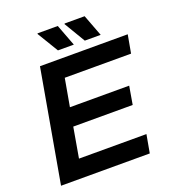

<svg xmlns="http://www.w3.org/2000/svg" viewBox="-153 -985 994 1102"><g transform="rotate(-20 343.5 -434.0)"><path d="M30 0 151 -686H687L667 -575H262L232 -406H594L575 -295H212L180 -111H592L572 0ZM279 -736 201 -865 203 -868H326L376 -736ZM443 -736 366 -865 368 -868H490L540 -736Z"/></g></svg>

Font: Archivo SemiBold SemiBold
Style: Italic
Weight: 600
Italic angle: -10°
Version: Version 2.001